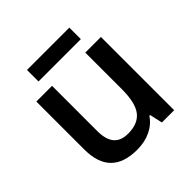

<svg xmlns="http://www.w3.org/2000/svg" viewBox="-183 -841 1001 1001"><g transform="rotate(-45 317.5 -340.5)"><path d="M462.9 0 446.8 -70.8H440.9Q417 -33.2 372.8 -11.7Q328.6 9.8 272 9.8Q173.8 9.8 125.5 -39.1Q77.1 -87.9 77.1 -187V-540H192.9V-207Q192.9 -145 218.3 -114Q243.7 -83 297.9 -83Q370.1 -83 404.1 -126.2Q438 -169.4 438 -271V-540H553.2V0ZM159.2 -690.9H471.2V-606H159.2Z"/></g></svg>

Font: JBL Sans
Style: Semibold
Weight: 600
Version: Version 1.10